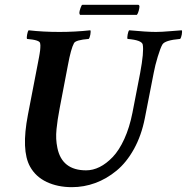

<svg xmlns="http://www.w3.org/2000/svg" viewBox="-20 -773 780 802"><path d="M551.8 -710.9H314.5Q311.5 -713.9 311.5 -719.7Q311.5 -725.6 316.2 -739.3Q320.8 -752.9 324.2 -752.9H557.6Q559.1 -752.9 560.8 -751Q562.5 -749 562.5 -746.1Q562.5 -740.2 559.6 -728.5Q556.6 -716.8 551.8 -710.9ZM228.5 -639.6Q293.9 -639.6 357.4 -646.5Q359.9 -642.1 357.4 -628.7Q355 -615.2 350.6 -610.4Q295.9 -606 289.1 -592.8Q276.4 -569.8 263.7 -501L229.5 -322.3Q224.1 -293 221.2 -274.4Q218.3 -255.9 216.1 -233.9Q213.9 -211.9 214.8 -192.9Q215.8 -173.8 219.7 -155.3Q238.8 -61.5 339.8 -61.5Q368.2 -61.5 396.2 -75.4Q424.3 -89.4 450.9 -117.2Q477.5 -145 499.3 -192.6Q521 -240.2 533.2 -301.8L565.4 -467.8Q582 -557.1 576.2 -586.9Q572.3 -605.5 512.7 -610.4Q510.7 -615.2 513.2 -628.7Q515.6 -642.1 519.5 -646.5Q592.8 -639.6 631.8 -639.6Q654.8 -639.6 691.4 -642.8Q728 -646 739.3 -646.5Q741.7 -642.1 739.3 -628.7Q736.8 -615.2 732.4 -610.4Q668.5 -605 658.2 -586.9Q649.9 -572.3 638.9 -536.1Q627.9 -500 622.1 -468.8L585 -279.3Q570.8 -207 539.6 -150.6Q508.3 -94.2 466.8 -60.1Q425.3 -25.9 377.9 -8.5Q330.6 8.8 280.3 8.8Q221.2 8.8 175 -12.9Q128.9 -34.7 105.5 -77.1Q67.9 -145 96.7 -293.9L136.7 -501Q137.7 -505.9 139.9 -517.8Q142.1 -529.8 143.1 -534.4Q144 -539.1 145.5 -548.3Q147 -557.6 147.5 -562Q147.9 -566.4 148.4 -573Q148.9 -579.6 148.7 -584.2Q148.4 -588.9 147.5 -592.8Q145.5 -606 92.8 -610.4Q90.8 -615.2 93.3 -628.7Q95.7 -642.1 99.6 -646.5Q159.2 -639.6 228.5 -639.6Z"/></svg>

Font: Crimson
Style: BoldItalic
Weight: 700
Italic angle: -11°
Version: Version 0.8